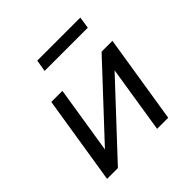

<svg xmlns="http://www.w3.org/2000/svg" viewBox="-181 -859 1015 1015"><g transform="rotate(-45 326.0 -351.5)"><path d="M58 0 137 -496H220L160 -118L513 -496H594L515 0H432L492 -379H493L139 0ZM228 -637 239 -703H561L551 -637Z"/></g></svg>

Font: Nunito Sans 7pt
Style: Italic
Weight: 400
Italic angle: -9°
Designer: Vernon Adams
Foundry: Vernon Adams
Version: Version 3.101;gftools[0.9.27]